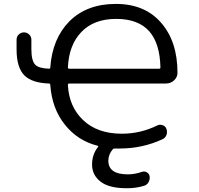

<svg xmlns="http://www.w3.org/2000/svg" viewBox="-20 -785 1040 1001"><path d="M334 -434.6Q334 -426.8 340.8 -426.8H809.6Q816.4 -426.8 816.4 -433.6Q813.5 -558.6 758.8 -621.1Q701.2 -686.5 585.9 -686.5Q468.8 -686.5 403.3 -617.2Q339.8 -550.8 334 -434.6ZM580.1 -10.7Q571.3 -11.7 567.4 -5.9Q544.9 20.5 544.9 52.7Q544.9 124 646.5 124Q682.6 124 718.8 111.3Q732.4 106.4 744.6 112.8Q756.8 119.1 759.8 132.8Q760.7 137.7 760.7 141.6Q760.7 153.3 754.9 164.1Q747.1 178.7 731.4 183.6Q689.5 196.3 644.5 196.3Q641.6 196.3 639.6 196.3Q548.8 196.3 504.4 162.1Q460 127.9 460 73.2Q460 20.5 490.2 -17.6Q495.1 -23.4 488.3 -25.4Q385.7 -50.8 318.4 -134.8Q251 -218.8 242.2 -341.8Q242.2 -349.6 235.4 -349.6Q148.4 -352.5 108.4 -390.6Q66.4 -431.6 66.4 -527.3V-578.1Q66.4 -593.8 77.6 -605Q88.9 -616.2 105 -616.2Q121.1 -616.2 132.3 -605Q143.6 -593.8 143.6 -578.1V-528.3Q143.6 -466.8 165 -446.3Q183.6 -428.7 235.4 -426.8Q242.2 -426.8 242.2 -433.6Q252.9 -584 341.8 -673.8Q432.6 -764.6 584 -764.6Q735.4 -764.6 820.3 -666Q905.3 -568.4 905.3 -405.3Q905.3 -382.8 887.7 -366.2Q870.1 -349.6 844.7 -349.6H340.8Q334 -349.6 334 -341.8Q339.8 -228.5 413.1 -159.2Q487.3 -87.9 615.2 -87.9Q711.9 -87.9 799.8 -130.9Q813.5 -137.7 828.1 -132.3Q842.8 -127 847.7 -113.3Q850.6 -104.5 850.6 -96.7Q850.6 -88.9 847.7 -81.1Q841.8 -65.4 826.2 -58.6Q721.7 -10.7 604.5 -10.7Q602.5 -10.7 600.6 -10.7Q586.9 -10.7 580.1 -10.7Z"/></svg>

Font: Rounded Mgen+ 1m regular
Style: Regular
Weight: 400
Designer: [Source Han Sans]
Ryoko NISHIZUKA  (kana & ideographs); Paul D. Hunt (Latin, Greek & Cyrillic); Wenlong ZHANG  (bopomofo
Version: Version 1.059.20150602